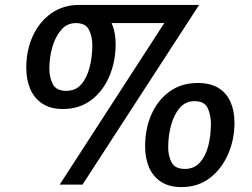

<svg xmlns="http://www.w3.org/2000/svg" viewBox="-20 -752 1028 782"><path d="M697 -732H791L316 0H223ZM303 -732Q354 -732 387 -712Q420 -692 435.5 -656Q451 -620 451 -572Q451 -501 425 -440.5Q399 -380 351 -344Q303 -308 236 -308Q186 -308 152.5 -330Q119 -352 103 -390Q87 -428 87 -476Q87 -547 113.5 -605Q140 -663 188.5 -697.5Q237 -732 303 -732ZM289 -658Q253 -658 229 -630Q205 -602 193 -559.5Q181 -517 181 -472Q181 -437 195 -409.5Q209 -382 250 -382Q288 -382 311 -408.5Q334 -435 345 -478Q356 -521 356 -568Q356 -603 342.5 -630.5Q329 -658 289 -658ZM786 -414Q837 -414 870 -393.5Q903 -373 919 -336.5Q935 -300 935 -252Q935 -183 908.5 -123Q882 -63 834 -26.5Q786 10 719 10Q669 10 636 -11.5Q603 -33 587 -70.5Q571 -108 571 -156Q571 -228 597 -286.5Q623 -345 671 -379.5Q719 -414 786 -414ZM772 -340Q735 -340 711.5 -312Q688 -284 676.5 -241Q665 -198 665 -152Q665 -117 679 -90.5Q693 -64 733 -64Q771 -64 794.5 -90.5Q818 -117 828.5 -159Q839 -201 839 -248Q839 -283 826 -311.5Q813 -340 772 -340ZM303 -732H703L693 -658H289Z"/></svg>

Font: Rosario
Style: Italic
Weight: 400
Italic angle: -8.05°
Designer: Hector Gatti
Foundry: Omnibus Type
Version: Version 1.201